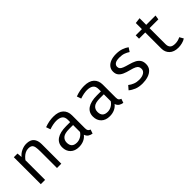

<svg xmlns="http://www.w3.org/2000/svg" viewBox="175 -1647 2650 2650"><g transform="rotate(-45 1500.0 -322.0)"><path d="M100.5 0V-526.5H172L178.5 -453.5Q210.5 -494 258.8 -515.8Q307 -537.5 352.5 -537.5Q430 -537.5 465.2 -496.5Q500.5 -455.5 500.5 -382.5V0H416.5V-320.5Q416.5 -374.5 410.5 -407.8Q404.5 -441 385.5 -456.2Q366.5 -471.5 326.5 -471.5Q295.5 -471.5 268.2 -458Q241 -444.5 219.8 -424.2Q198.5 -404 184.5 -383.5V0Z M1077.5 -115Q1077.5 -83.5 1088 -69Q1098.5 -54.5 1120.5 -47.5L1100 11.5Q1066 7 1040.5 -10.2Q1015 -27.5 1003.5 -62.5Q975 -26 932.5 -7.2Q890 11.5 838.5 11.5Q759.5 11.5 714 -33Q668.5 -77.5 668.5 -151Q668.5 -232.5 732 -276Q795.5 -319.5 915.5 -319.5H993V-363.5Q993 -420.5 959.8 -444.2Q926.5 -468 867.5 -468Q841.5 -468 806.5 -461.8Q771.5 -455.5 730.5 -441L708.5 -504.5Q757 -522.5 799.5 -530Q842 -537.5 880.5 -537.5Q979 -537.5 1028.2 -491.8Q1077.5 -446 1077.5 -367.5ZM860 -52.5Q899 -52.5 934.5 -72.2Q970 -92 993 -127V-262.5H917Q830 -262.5 794.2 -232.5Q758.5 -202.5 758.5 -152Q758.5 -103 783.8 -77.8Q809 -52.5 860 -52.5Z M1677.5 -115Q1677.5 -83.5 1688 -69Q1698.5 -54.5 1720.5 -47.5L1700 11.5Q1666 7 1640.5 -10.2Q1615 -27.5 1603.5 -62.5Q1575 -26 1532.5 -7.2Q1490 11.5 1438.5 11.5Q1359.5 11.5 1314 -33Q1268.5 -77.5 1268.5 -151Q1268.5 -232.5 1332 -276Q1395.5 -319.5 1515.5 -319.5H1593V-363.5Q1593 -420.5 1559.8 -444.2Q1526.5 -468 1467.5 -468Q1441.5 -468 1406.5 -461.8Q1371.5 -455.5 1330.5 -441L1308.5 -504.5Q1357 -522.5 1399.5 -530Q1442 -537.5 1480.5 -537.5Q1579 -537.5 1628.2 -491.8Q1677.5 -446 1677.5 -367.5ZM1460 -52.5Q1499 -52.5 1534.5 -72.2Q1570 -92 1593 -127V-262.5H1517Q1430 -262.5 1394.2 -232.5Q1358.5 -202.5 1358.5 -152Q1358.5 -103 1383.8 -77.8Q1409 -52.5 1460 -52.5Z M2079.5 -58Q2140 -58 2175.2 -80.8Q2210.5 -103.5 2210.5 -141.5Q2210.5 -165.5 2201.8 -183Q2193 -200.5 2166 -214.5Q2139 -228.5 2083 -242.5Q2028.5 -256 1988.2 -273.8Q1948 -291.5 1925.8 -320Q1903.5 -348.5 1903.5 -394Q1903.5 -438.5 1928.8 -470.8Q1954 -503 1999 -520.2Q2044 -537.5 2103.5 -537.5Q2167 -537.5 2214.2 -520.8Q2261.5 -504 2294.5 -479.5L2257.5 -422.5Q2227.5 -443 2191.5 -456.2Q2155.5 -469.5 2104.5 -469.5Q2042.5 -469.5 2016.5 -450.2Q1990.5 -431 1990.5 -400.5Q1990.5 -377.5 2003.2 -362.2Q2016 -347 2046.5 -334.8Q2077 -322.5 2130.5 -308Q2182 -294.5 2220.2 -275.5Q2258.5 -256.5 2280 -225.5Q2301.5 -194.5 2301.5 -145.5Q2301.5 -89.5 2269.5 -54.8Q2237.5 -20 2186.8 -4.2Q2136 11.5 2079.5 11.5Q2008 11.5 1957.8 -9.2Q1907.5 -30 1873.5 -59.5L1921.5 -115Q1952.5 -89.5 1992.8 -73.8Q2033 -58 2079.5 -58Z M2918.5 -26.5Q2891.5 -8.5 2853 1.5Q2814.5 11.5 2777.5 11.5Q2692.5 11.5 2646.5 -33Q2600.5 -77.5 2600.5 -147.5V-461.5H2479.5V-526.5H2600.5V-646L2684.5 -656V-526.5H2866.5L2856.5 -461.5H2684.5V-148.5Q2684.5 -104.5 2707.8 -81.5Q2731 -58.5 2785 -58.5Q2814.5 -58.5 2839.5 -65.5Q2864.5 -72.5 2886 -83.5Z"/></g></svg>

Font: Fira Code Light
Style: Regular
Weight: 400
Monospace: yes
Version: Version 5.002